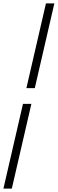

<svg xmlns="http://www.w3.org/2000/svg" viewBox="-76 -825 337 1120"><path d="M78 -311 192 -805H241L127 -311ZM-56 275 58 -219H107L-7 275Z"/></svg>

Font: Platypi Light Medium
Style: Italic
Weight: 500
Italic angle: -13°
Version: Version 1.200